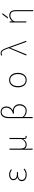

<svg xmlns="http://www.w3.org/2000/svg" viewBox="2468 -3314 1065 6040"><g transform="rotate(-90 3000.0 -294.5)"><path d="M525.4 12.7Q431.6 12.7 376.5 -29.8Q321.3 -72.3 321.3 -140.6Q321.3 -195.3 354.5 -230Q387.7 -264.6 436.5 -277.3V-282.2Q395.5 -298.8 373 -331.5Q350.6 -364.3 350.6 -405.3Q350.6 -469.7 401.9 -504.9Q453.1 -540 531.2 -540Q617.2 -540 692.4 -480.5L674.8 -452.1Q603.5 -506.8 529.3 -506.8Q467.8 -506.8 427.7 -480.5Q387.7 -454.1 387.7 -403.3Q387.7 -353.5 426.3 -323.7Q464.8 -293.9 544.9 -293.9Q577.1 -293.9 604.5 -295.9V-258.8Q573.2 -260.7 528.3 -260.7Q445.3 -260.7 402.3 -230Q359.4 -199.2 359.4 -142.6Q359.4 -85.9 405.3 -52.7Q451.2 -19.5 529.3 -19.5Q578.1 -19.5 615.2 -34.2Q652.3 -48.8 694.3 -84L714.8 -55.7Q669.9 -18.6 627 -2.9Q584 12.7 525.4 12.7Z M1309.6 198.2V-527.3H1344.7V-192.4Q1344.7 -19.5 1466.8 -19.5Q1517.6 -19.5 1558.6 -44.9Q1599.6 -70.3 1645.5 -148.4V-527.3H1680.7Q1678.7 -209 1678.7 -58.6Q1678.7 -19.5 1710 -19.5Q1717.8 -19.5 1741.2 -26.4L1747.1 3.9Q1729.5 12.7 1707 12.7Q1670.9 12.7 1657.7 -12.7Q1644.5 -38.1 1646.5 -100.6H1644.5Q1576.2 12.7 1470.7 12.7Q1423.8 12.7 1393.1 -2Q1362.3 -16.6 1339.8 -57.6Q1339.8 108.4 1344.7 198.2Z M2339.8 -547.9V-115.2Q2415 -19.5 2537.1 -19.5Q2607.4 -19.5 2655.3 -71.3Q2703.1 -123 2703.1 -208Q2703.1 -292 2654.8 -342.3Q2606.4 -392.6 2514.6 -392.6Q2482.4 -392.6 2452.1 -385.7L2443.4 -418.9Q2537.1 -440.4 2585 -499.5Q2632.8 -558.6 2632.8 -624Q2632.8 -696.3 2594.7 -735.8Q2556.6 -775.4 2500 -775.4Q2425.8 -775.4 2382.8 -717.3Q2339.8 -659.2 2339.8 -547.9ZM2303.7 198.2V-561.5Q2303.7 -671.9 2353.5 -739.3Q2403.3 -806.6 2498 -806.6Q2570.3 -806.6 2620.1 -758.8Q2669.9 -710.9 2669.9 -625Q2669.9 -500 2551.8 -426.8V-421.9Q2642.6 -412.1 2691.9 -355Q2741.2 -297.9 2741.2 -207Q2741.2 -110.4 2682.1 -48.8Q2623 12.7 2538.1 12.7Q2414.1 12.7 2337.9 -75.2Q2339.8 17.6 2339.8 198.2Z M3272.5 -261.7Q3272.5 -392.6 3336.4 -466.3Q3400.4 -540 3501 -540Q3601.6 -540 3664.6 -466.3Q3727.5 -392.6 3727.5 -261.7Q3727.5 -132.8 3664.6 -60.1Q3601.6 12.7 3501 12.7Q3400.4 12.7 3336.4 -60.1Q3272.5 -132.8 3272.5 -261.7ZM3501 -19.5Q3587.9 -19.5 3638.7 -85Q3689.5 -150.4 3689.5 -261.7Q3689.5 -372.1 3638.7 -439.5Q3587.9 -506.8 3501 -506.8Q3414.1 -506.8 3362.3 -439.5Q3310.5 -372.1 3310.5 -261.7Q3310.5 -150.4 3361.8 -85Q3413.1 -19.5 3501 -19.5Z M4307.6 6.8 4271.5 0 4502.9 -545.9 4494.1 -574.2Q4459 -682.6 4427.7 -729Q4396.5 -775.4 4344.7 -775.4Q4315.4 -775.4 4284.2 -756.8L4269.5 -790Q4302.7 -806.6 4347.7 -806.6Q4411.1 -806.6 4449.2 -752Q4487.3 -697.3 4528.3 -574.2L4737.3 0H4701.2L4520.5 -502H4516.6Z M5478.5 -578.1H5434.6L5564.5 -752H5608.4ZM5346.7 -437.5Q5373 -472.7 5418 -501Q5472.7 -535.2 5526.4 -535.2Q5619.1 -535.2 5660.2 -483.4Q5701.2 -431.6 5701.2 -310.5V218.8H5667V-310.5Q5667 -423.8 5633.3 -461.9Q5599.6 -500 5526.4 -500Q5463.9 -500 5405.3 -449.7Q5346.7 -399.4 5346.7 -349.6V2H5312.5V-524.4H5346.7Z"/></g></svg>

Font: GenEi Gothic M ExtraLight
Style: Regular
Weight: 200
Designer: o_tamon (Modified); [Source Han Sans]
Ryoko NISHIZUKA  (kana & ideographs); Paul D. Hunt (Latin, Greek & Cyrillic); Wenl
Version: Version 1.1a;Original Version 1.004